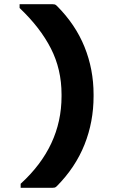

<svg xmlns="http://www.w3.org/2000/svg" viewBox="-20 -771 640 911"><path d="M250 112Q244 118 239.5 119Q235 120 230 120H78V101Q272 -76 272 -314V-323Q272 -442 221.5 -541Q171 -640 73 -733V-751H230Q235 -751 239.5 -750Q244 -749 250 -743Q338 -655 381 -548.5Q424 -442 424 -323V-314Q424 -193 381 -85Q338 23 250 112Z"/></svg>

Font: Recursive Mn Lnr St
Style: Bold
Weight: 700
Monospace: yes
Version: Version 1.079;hotconv 1.0.112;makeotfexe 2.5.65598; ttfautoh